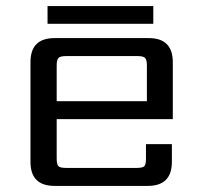

<svg xmlns="http://www.w3.org/2000/svg" viewBox="-20 -610 657 630"><path d="M483 -590V-532H136V-590ZM166 -278H462V-395Q462 -414 456 -420Q450 -426 431 -426H197Q178 -426 172 -420Q166 -414 166 -395ZM159 -485H468Q547 -485 547 -406V-219H166V-90Q166 -70 172 -64.5Q178 -59 197 -59H428Q448 -59 453.5 -64.5Q459 -70 459 -90V-137H544V-79Q544 0 465 0H159Q80 0 80 -79V-406Q80 -485 159 -485Z"/></svg>

Font: Sarpanch
Style: Regular
Weight: 400
Designer: Manushi Parikh (Devanagari and Latin), Jyotish Sonowal (Devanagari)
Foundry: Indian Type Foundry
Version: Version 2.004;PS 1.0;hotconv 1.0.78;makeotf.lib2.5.61930; tt